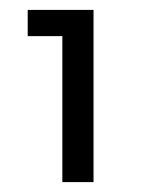

<svg xmlns="http://www.w3.org/2000/svg" viewBox="-20 -708 294 388"><path d="M106 -340V-635H36V-688H169V-340Z"/></svg>

Font: Outfit Light
Style: Regular
Weight: 300
Designer: Rodrigo Fuenzalida
Foundry: fragTYPE
Version: Version 1.100; ttfautohint (v1.8.4.7-5d5b)